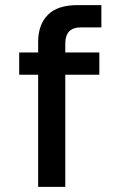

<svg xmlns="http://www.w3.org/2000/svg" viewBox="-20 -730 452 750"><path d="M129 0V-438H55V-525H129V-566Q129 -634 167 -672Q205 -710 282 -710H376V-623H296Q235 -623 235 -560V-525H368V-438H235V0Z"/></svg>

Font: Txt Sans Medium
Style: Regular
Weight: 500
Designer: Open Source
Foundry: XRLN
Version: Version 1.0